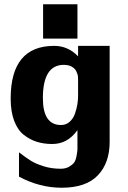

<svg xmlns="http://www.w3.org/2000/svg" viewBox="-20 -698 601 900"><path d="M182 -517V-678H343V-517ZM30 -236Q30 -483 234 -483Q299 -483 346 -434V-483H494V-33Q494 66 438.5 124Q383 182 269 182Q166 182 69 130V16Q103 42 125.5 56Q148 70 185 81.5Q222 93 264 93Q288 93 304 83.5Q320 74 327.5 64Q335 54 339 32Q343 10 343 3Q343 -4 343 -26V-88Q297 -23 225 -23Q186 -23 153.5 -33Q121 -43 92 -65.5Q63 -88 46.5 -131.5Q30 -175 30 -236ZM181 -238Q181 -112 266 -112Q290 -112 307 -127.5Q324 -143 332 -167Q340 -191 343 -211Q346 -231 346 -249V-310V-316Q346 -322 346 -326Q346 -330 345.5 -337.5Q345 -345 343 -350.5Q341 -356 338 -363Q335 -370 330 -375Q325 -380 318 -384.5Q311 -389 301 -391.5Q291 -394 279 -394Q181 -394 181 -238Z"/></svg>

Font: Coval
Style: Black
Weight: 1000
Foundry: Context Ltd
Version: Version 001.000